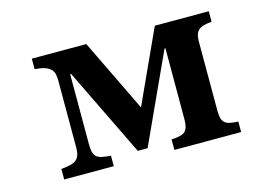

<svg xmlns="http://www.w3.org/2000/svg" viewBox="-77 -685 1155 829"><g transform="rotate(-15 500.0 -270.0)"><path d="M117.2 -540H360.8L518.1 -214.8L667 -540H908.2V-493.2Q887.2 -491.2 872.6 -487.3Q857.9 -483.4 849.1 -475.1Q833 -460.4 833 -429.2V-118.2Q833 -97.7 835.9 -84.5Q838.9 -71.3 847.2 -63Q855.5 -54.7 870.1 -51.3Q884.8 -47.9 908.2 -46.9V0H609.9V-46.9Q634.8 -48.3 649.7 -52.2Q664.6 -56.2 671.9 -64Q679.7 -73.2 682.9 -85.9Q686 -98.6 686 -118.2V-434.1H682.1L500 -37.1H456.1L264.2 -432.1H259.8V-120.1Q259.8 -99.6 262.9 -85.9Q266.1 -72.3 273.9 -64Q282.2 -56.2 297.9 -52.2Q313.5 -48.3 338.9 -46.9V0H117.2V-46.9Q141.6 -49.3 158 -53.2Q174.3 -57.1 184.1 -64.9Q194.8 -74.2 199 -86.9Q203.1 -99.6 203.1 -120.1V-418Q203.1 -435.1 200.2 -448Q197.3 -460.9 188 -470.2Q178.2 -480 161.4 -485.6Q144.5 -491.2 117.2 -493.2Z"/></g></svg>

Font: BIZ UDMincho
Style: Bold
Weight: 700
Monospace: yes
Designer: TypeBank Co., Ltd.
Foundry: Morisawa Inc.
Version: Version 1.06